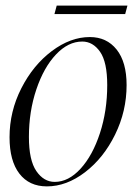

<svg xmlns="http://www.w3.org/2000/svg" viewBox="-20 -652 485 684"><path d="M147 12Q84 12 49 -33.5Q14 -79 14 -163Q14 -255 56 -337.5Q98 -420 164.5 -470Q231 -520 300 -520Q360 -520 395.5 -475.5Q431 -431 431 -349Q431 -256 390 -172.5Q349 -89 283 -38.5Q217 12 147 12ZM175 -4Q224 -4 267 -51Q310 -98 336 -177.5Q362 -257 362 -349Q362 -431 336.5 -467.5Q311 -504 273 -504Q223 -504 179.5 -458Q136 -412 109.5 -333.5Q83 -255 83 -164Q83 -81 109.5 -42.5Q136 -4 175 -4ZM434 -632 426 -602H174L182 -632Z"/></svg>

Font: Nyght Serif Light Italic
Style: Regular
Weight: 300
Italic angle: -16°
Designer: Maksym Kobuzan
Version: Version 0.410